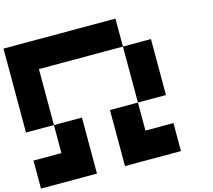

<svg xmlns="http://www.w3.org/2000/svg" viewBox="-133 -963 1467 1325"><g transform="rotate(-15 600.0 -300.0)"><path d="M600.1 -200.2H799.8V0H1000V200.2H600.1ZM199.7 -600.1V-200.2H0V-799.8H799.8V-600.1ZM1000 -200.2H799.8V-600.1H1000ZM199.7 0V-200.2H399.9V200.2H0V0Z"/></g></svg>

Font: QuinqueFive
Style: Regular
Weight: 400
Monospace: yes
Designer: GGBotNet
Foundry: GGBotNet
Version: 1.1